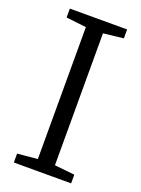

<svg xmlns="http://www.w3.org/2000/svg" viewBox="-142 -807 640 871"><g transform="rotate(20 178.0 -371.5)"><path d="M136.5 -52V-689L39.5 -700V-743H316V-700L219 -689V-52L316 -42V0H39.5V-43Z"/></g></svg>

Font: Merriweather 7pt Light
Style: Regular
Weight: 300
Designer: Eben Sorkin
Foundry: Eben Sorkin
Version: Version 2.200;gftools[0.9.31]